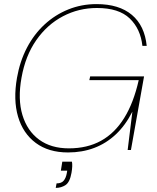

<svg xmlns="http://www.w3.org/2000/svg" viewBox="-20 -732 765 937"><path d="M312 12Q217 12 154.5 -34.5Q92 -81 68 -163Q44 -245 63 -353Q77 -433 111.5 -499Q146 -565 197.5 -612.5Q249 -660 313.5 -686Q378 -712 451 -712Q561 -712 623.5 -659.5Q686 -607 696 -508H675Q666 -591 613 -642Q560 -693 453 -693Q364 -693 287 -652.5Q210 -612 157 -536Q104 -460 85 -353Q66 -248 89.5 -170.5Q113 -93 171 -50.5Q229 -8 316 -8Q406 -8 473 -45Q540 -82 586 -156Q632 -230 657 -341H416L420 -359H683L619 0H603L626 -187Q592 -120 545 -76Q498 -32 439.5 -10Q381 12 312 12ZM252 185 256 163Q280 163 291 149.5Q302 136 306 113L308 101H277L284 57H331Q333 66 332.5 80Q332 94 329 111Q321 157 300 171Q279 185 252 185Z"/></svg>

Font: DM Sans 9pt Thin
Style: Italic
Weight: 250
Italic angle: -10°
Version: Version 4.004;gftools[0.9.30]